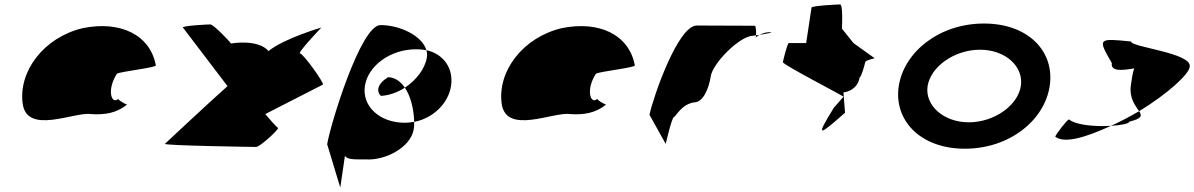

<svg xmlns="http://www.w3.org/2000/svg" viewBox="-20 -662 5380 865"><path d="M82 -196C101 -52 316 -160 391 -148C450 -144 506 -152 552 -191C544 -193 510 -212 513 -217C483 -188 459 -257 507 -330C523 -340 690 -358 682 -368C656 -506 521 -570 352 -535C177 -493 63 -341 82 -196ZM513 -218V-217ZM553 -192 552 -191C554 -191 554 -191 553 -190Z M723 -14C718 -6 1120 0 1134 0C1151 0 1237 -79 1233 -86C1233 -86 1233 -80 1175 -148L1435 -281C1441 -288 1346 -421 1332 -421C1316 -421 1428 -538 1428 -538C1428 -538 1257 -488 1190 -432C1141 -488 1021 -466 1021 -466C1017 -473 942 -552 928 -552C914 -552 801 -546 804 -538L1005 -274C928 -206 723 -14 723 -14Z M1454 -12 1513 183 1534 40C1545 58 1577 56 1625 56C1715 63 1831 2 1844 -80C1846 -90 1846 -101 1846 -113C1832 -111 1819 -109 1803 -109C1690 -109 1610 -184 1624 -275C1638 -366 1739 -440 1854 -440C1871 -440 1885 -439 1901 -436C1882 -501 1782 -549 1694 -549C1604 -549 1466 -92 1454 -12ZM1696 -230C1733 -232 1772 -246 1804 -267C1785 -295 1759 -314 1728 -314C1679 -284 1675 -250 1696 -230ZM1804 -267C1833 -225 1845 -161 1846 -113C1931 -129 2000 -196 2012 -275C2024 -353 1979 -419 1901 -436C1904 -425 1905 -414 1903 -403C1895 -353 1856 -301 1804 -267Z M2240 -196C2259 -52 2474 -160 2549 -148C2608 -144 2664 -152 2710 -191C2702 -193 2668 -212 2671 -217C2641 -188 2617 -257 2665 -330C2681 -340 2848 -358 2840 -368C2814 -506 2679 -570 2510 -535C2335 -493 2221 -341 2240 -196ZM2671 -218V-217ZM2711 -192 2710 -191C2712 -191 2712 -191 2711 -190Z M2906 -145 2979 -14C2978 -6 3006 -135 3017 -135C3028 -142 3053 -194 3109 -201C3145 -201 3173 -258 3182 -318C3191 -378 3314 -501 3373 -501C3373 -501 3378 -502 3386 -503C3387 -520 3386 -546 3380 -546C3380 -546 3217 -547 3119 -547C3034 -547 2923 -225 2906 -145ZM3386 -503C3386 -498 3385 -494 3385 -491C3385 -494 3392 -500 3402 -505C3396 -504 3391 -504 3386 -503ZM3402 -505C3433 -510 3473 -517 3446 -517C3430 -517 3414 -511 3402 -505Z M3507 -382C3505 -371 3788 -226 3780 -226L3737 -177C3648 -34 3673 -54 3787 -154L3780 -246C3796 -246 3845 -261 3853 -314C3860 -314 3876 -371 3878 -382C3880 -392 3927 -400 3920 -400L3825 -468L3773 -533C3774 -540 3778 -642 3765 -642C3752 -642 3637 -636 3636 -628L3612 -468H3534C3527 -468 3509 -392 3507 -382Z M4029 -274C4006 -121 4125 8 4327 8C4529 8 4686 -121 4709 -274C4733 -428 4615 -556 4413 -556C4211 -556 4053 -428 4029 -274ZM4159 -274C4173 -362 4280 -438 4395 -438C4510 -438 4593 -362 4579 -274C4566 -188 4460 -111 4345 -111C4230 -111 4146 -188 4159 -274Z M4734 -46C4776 -14 4871 -43 4985 -95C4914 -91 4828 -98 4796 -124C4788 -124 4736 -56 4734 -46ZM4989 -378C4983 -340 5033 -344 5090 -354C5082 -333 5079 -306 5075 -279C5066 -218 5097 -184 5112 -161C5240 -239 5339 -329 5340 -362C5350 -424 5072 -450 5076 -475C4927 -490 4924 -490 4989 -378ZM4985 -95C5032 -98 5067 -105 5068 -114C5125 -128 5126 -140 5112 -161C5070 -137 5028 -114 4985 -95Z"/></svg>

Font: Ampere
Style: ExtIta
Weight: 400
Version: Version 1